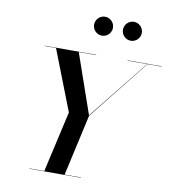

<svg xmlns="http://www.w3.org/2000/svg" viewBox="-102 -1075 1044 1163"><g transform="rotate(10 419.5 -493.0)"><path d="M569.5 -928C569.5 -896.5 595.5 -870 627.5 -870C659.5 -870 685.5 -896.5 685.5 -928C685.5 -960 659.5 -986.5 627.5 -986.5C595.5 -986.5 569.5 -960 569.5 -928ZM392 -928C392 -896.5 418 -870 450 -870C482 -870 508 -896.5 508 -928C508 -960 482 -986.5 450 -986.5C418 -986.5 392 -960 392 -928ZM159 -2V0H474V-2H374L458 -378.5L752 -748H839V-750H629V-748H750L457 -381.5L329.5 -748H436.5V-750H119V-748H189.5L334 -377L249 -2Z"/></g></svg>

Font: Bodoni* 96pt Medium
Style: Italic
Weight: 500
Italic angle: -13°
Version: Version 2.3